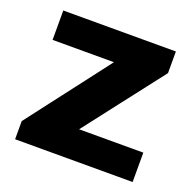

<svg xmlns="http://www.w3.org/2000/svg" viewBox="-95 -598 707 697"><g transform="rotate(20 258.0 -249.5)"><path d="M31.5 0V-70Q68.5 -118.5 104 -164.8Q139.5 -211 172 -253.5L273 -385.5H36V-499H471V-415.5Q445 -382 408.8 -335Q372.5 -288 339.5 -245.5L237.5 -113.5H485.5V0Z"/></g></svg>

Font: Commissioner
Style: Bold
Weight: 700
Designer: Kostas Bartsokas
Foundry: Kostas Bartsokas
Version: Version 1.000; ttfautohint (v1.8.3)